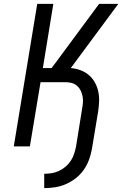

<svg xmlns="http://www.w3.org/2000/svg" viewBox="-20 -755 640 990"><path d="M208 215V141Q227 141 246 138Q265 135 283.5 126.5Q302 118 318 104.5Q334 91 345 74Q356 57 362 38.5Q368 20 372 1L403 -192Q406 -208 407.5 -224.5Q409 -241 406 -257Q403 -273 396.5 -287Q390 -301 378.5 -311.5Q367 -322 352 -326.5Q337 -331 321 -331H189L134 0H51L172 -735H255L201 -404H246L267 -432L491 -735H590L345 -404Q371 -402 395 -393Q419 -384 437.5 -368.5Q456 -353 468.5 -331Q481 -309 486.5 -284Q492 -259 491 -232.5Q490 -206 486 -180L454 13Q449 41 439 68.5Q429 96 412 120.5Q395 145 370.5 164Q346 183 319.5 194.5Q293 206 264.5 210.5Q236 215 208 215Z"/></svg>

Font: Iosevka Aile
Style: Italic
Weight: 400
Italic angle: -9°
Designer: Belleve Invis
Foundry: Belleve Invis
Version: Version 28.0.1; ttfautohint (v1.8.4)